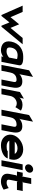

<svg xmlns="http://www.w3.org/2000/svg" viewBox="1657 -2370 724 4078"><g transform="rotate(90 2019.0 -331.0)"><path d="M100 -450 298 0H320L456 -170L526 0H548L920 -450H787L573 -192L496 -376L345 -192L233 -450Z M864 -207C834 -53 928 11 1055 11C1105 11 1161 -20 1196 -42L1182 -22L1178 0H1294L1366 -372C1385 -470 1222 -462 1177 -462C1036 -462 898 -381 864 -207ZM992 -209C1011 -309 1083 -343 1154 -343C1185 -343 1216 -336 1235 -331L1202 -161C1184 -146 1131 -108 1081 -108C1015 -108 975 -119 992 -209Z M1359 0H1483L1519 -183C1531 -246 1567 -321 1676 -321C1714 -321 1728 -301 1720 -260L1669 0H1793L1829 -183C1849 -287 1879 -443 1708 -443C1630 -443 1588 -410 1546 -378L1560 -398L1613 -670L1473 -587Z M2329 -412C2329 -412 2287 -447 2207 -447C2129 -447 2088 -414 2046 -382L2060 -402L2075 -476L1935 -393L1859 0H1982L2018 -187C2036 -280 2116 -325 2175 -325C2235 -325 2254 -294 2254 -294Z M2310 0H2434L2470 -183C2482 -246 2518 -321 2627 -321C2665 -321 2679 -301 2671 -260L2620 0H2744L2780 -183C2800 -287 2830 -443 2659 -443C2581 -443 2539 -410 2497 -378L2511 -398L2564 -670L2424 -587Z M2843 -226C2818 -95 2918 11 3062 11C3207 11 3324 -57 3345 -133H3190C3181 -112 3120 -110 3085 -110C3028 -110 2983 -133 2967 -167H3359L3370 -221C3396 -355 3299 -462 3154 -462C3010 -462 2868 -357 2843 -226ZM2989 -282C3018 -316 3072 -341 3130 -341C3188 -341 3233 -317 3248 -282Z M3472 -587C3463 -539 3495 -501 3542 -501C3589 -501 3637 -539 3646 -587C3655 -635 3623 -673 3576 -673C3529 -673 3481 -635 3472 -587ZM3384 0H3507L3594 -450H3471Z M3624 -329H3726L3704 -319L3673 -160C3654 -54 3715 11 3837 11C3931 11 4008 -47 4008 -47L3974 -155C3974 -155 3926 -110 3860 -110C3806 -110 3790 -129 3799 -176L3833 -349L3839 -329H4014L4038 -451H3833L3855 -461L3888 -632H3765L3726 -431L3720 -451H3648Z"/></g></svg>

Font: Charger EcoBlack
Style: Obl
Weight: 1000
Designer: Jasper
Foundry: Cannot Into Space Fonts
Version: Version 1.1